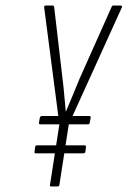

<svg xmlns="http://www.w3.org/2000/svg" viewBox="-20 -675 462 695"><path d="M164 0Q160 0 161 -6L195 -225L140 -647Q139 -655 145 -655H170Q175 -655 176 -650L206 -393Q210 -362 212.5 -332Q215 -302 218 -272H219Q232 -302 243.5 -330.5Q255 -359 268 -390L384 -650Q386 -655 390 -655H417Q423 -655 421 -648L229 -225L195 -6Q194 0 188 0ZM109 -120Q104 -120 105 -126L107 -142Q108 -149 114 -149H287Q292 -149 291 -142L289 -125Q288 -120 281 -120ZM126 -225Q120 -225 121 -231L124 -248Q126 -255 131 -255H303Q310 -255 308 -248L305 -231Q304 -225 299 -225Z"/></svg>

Font: Sofia Sans Extra Condensed ExtraLight
Style: Italic
Weight: 250
Italic angle: -9°
Version: Version 4.100